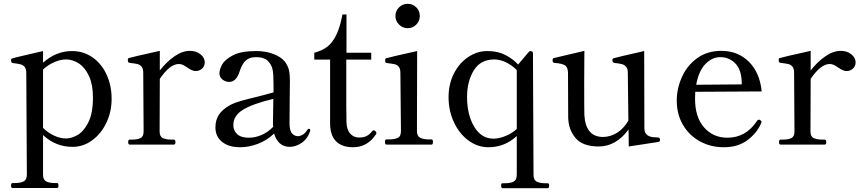

<svg xmlns="http://www.w3.org/2000/svg" viewBox="-20 -759 4518 1008"><path d="M566 -240Q566 -172 538.5 -114.5Q511 -57 464 -22.5Q417 12 361 12Q272 12 206 -50V158Q206 185 222.5 193.5Q239 202 268 202H279Q287 202 287 215Q287 228 279 228H46Q38 228 38 215Q38 202 46 202H58Q87 202 104 193.5Q121 185 121 158L118 -376Q118 -397 109.5 -407.5Q101 -418 87 -421.5Q73 -425 47 -428Q38 -429 38 -444Q38 -451 44 -452Q57 -457 206 -491V-430Q275 -491 358 -491Q418 -491 465.5 -458Q513 -425 539.5 -367.5Q566 -310 566 -240ZM468 -247Q468 -314 447.5 -359Q427 -404 394.5 -425.5Q362 -447 326 -447Q298 -447 264.5 -432.5Q231 -418 206 -394V-88Q230 -63 263 -47.5Q296 -32 327 -32Q354 -32 386 -49.5Q418 -67 443 -115Q468 -163 468 -247Z M1055 -431Q1055 -412 1041 -399Q1027 -386 1007 -386Q990 -386 964 -404Q951 -413 941 -418Q931 -423 919 -423Q872 -423 819 -345L818 -69Q818 -42 835 -34Q852 -26 881 -26H893Q901 -26 901 -13Q901 0 893 0H660Q653 0 653 -13Q653 -26 660 -26H672Q701 -26 717.5 -34Q734 -42 734 -69L732 -378Q732 -399 723 -409.5Q714 -420 700.5 -423Q687 -426 660 -429Q651 -430 651 -445Q651 -452 656 -454Q670 -459 819 -492V-389Q854 -434 895.5 -463Q937 -492 977 -492Q1010 -492 1032.5 -474Q1055 -456 1055 -431Z M1609 -76 1608 -70Q1594 -29 1563 -8.5Q1532 12 1502 12Q1469 12 1448.5 -7Q1428 -26 1419 -58Q1383 -23 1335.5 -4.5Q1288 14 1241 14Q1181 14 1146 -14Q1111 -42 1111 -90Q1111 -128 1128.5 -155.5Q1146 -183 1184 -205Q1207 -218 1241 -228Q1275 -238 1326 -250Q1344 -255 1366.5 -260.5Q1389 -266 1416 -274V-317Q1416 -368 1411.5 -391.5Q1407 -415 1392 -433Q1372 -459 1323 -459Q1290 -459 1270.5 -441.5Q1251 -424 1238 -384Q1221 -329 1183 -329Q1164 -329 1148 -341.5Q1132 -354 1132 -375Q1132 -394 1146.5 -420.5Q1161 -447 1203.5 -469Q1246 -491 1325 -491Q1375 -491 1415.5 -475.5Q1456 -460 1475 -436Q1491 -415 1496.5 -392.5Q1502 -370 1502 -337Q1502 -282 1501 -245L1500 -113Q1500 -71 1514 -57.5Q1528 -44 1543 -44Q1556 -44 1569.5 -52Q1583 -60 1594 -78Q1597 -83 1601 -83Q1609 -83 1609 -76ZM1414 -93Q1413 -99 1413 -111L1415 -240Q1307 -214 1256 -183Q1205 -152 1205 -102Q1205 -74 1225 -55Q1245 -36 1287 -36Q1320 -36 1353.5 -50.5Q1387 -65 1414 -93Z M1713 -112V-446H1630V-482Q1671 -493 1698 -513.5Q1725 -534 1745 -574.5Q1765 -615 1778 -683H1799V-482H1929V-446H1798V-205L1799 -118Q1800 -78 1818.5 -57.5Q1837 -37 1865 -37Q1888 -37 1903 -44Q1918 -51 1933 -69Q1938 -75 1942 -75Q1947 -75 1951.5 -70Q1956 -65 1956 -60Q1956 -56 1954 -54Q1909 14 1834 14Q1775 14 1744 -17.5Q1713 -49 1713 -112Z M2056 -675Q2056 -702 2075 -720.5Q2094 -739 2120 -739Q2147 -739 2165.5 -720.5Q2184 -702 2184 -675Q2184 -649 2165.5 -630Q2147 -611 2120 -611Q2094 -611 2075 -630Q2056 -649 2056 -675ZM2009 0Q2001 0 2001 -14Q2001 -27 2009 -27H2021Q2051 -27 2068 -35Q2085 -43 2085 -71L2082 -377Q2082 -398 2073.5 -408.5Q2065 -419 2051.5 -422Q2038 -425 2011 -428Q2005 -429 2003.5 -432Q2002 -435 2002 -441Q2002 -446 2003 -449Q2004 -452 2007 -453Q2021 -458 2170 -491L2169 -71Q2169 -44 2186.5 -35.5Q2204 -27 2233 -27H2246Q2253 -27 2253 -14Q2253 0 2246 0Z M2855 203Q2863 203 2863 215Q2863 229 2855 229H2618Q2611 229 2611 215Q2611 209 2612.5 206Q2614 203 2618 203H2631Q2660 203 2676.5 194.5Q2693 186 2693 159V-45Q2630 14 2544 14Q2488 14 2440 -21Q2392 -56 2363.5 -116.5Q2335 -177 2335 -249Q2335 -318 2363 -373Q2391 -428 2438 -459.5Q2485 -491 2539 -491Q2593 -491 2633 -470.5Q2673 -450 2700 -420Q2712 -435 2743 -471Q2757 -487 2757 -487Q2760 -491 2764 -491Q2769 -491 2773.5 -488.5Q2778 -486 2778 -481L2781 159Q2781 186 2797.5 194.5Q2814 203 2843 203ZM2693 -82V-391Q2669 -416 2637 -431.5Q2605 -447 2574 -447Q2501 -446 2466.5 -388Q2432 -330 2432 -250Q2432 -157 2469.5 -94Q2507 -31 2571 -31Q2599 -31 2633 -44.5Q2667 -58 2693 -82Z M3445 -25Q3445 -16 3438 -14L3281 10L3280 -79Q3214 10 3123 10Q3039 10 3001.5 -34.5Q2964 -79 2963 -143Q2962 -217 2962 -378Q2961 -408 2944.5 -417Q2928 -426 2890 -429Q2881 -430 2881 -442Q2881 -452 2887 -454L3048 -492L3047 -322Q3047 -176 3048 -154Q3055 -40 3146 -40Q3184 -40 3219 -61.5Q3254 -83 3279 -126L3276 -377Q3276 -398 3267 -408.5Q3258 -419 3244 -422.5Q3230 -426 3204 -429Q3195 -430 3195 -445Q3195 -451 3201 -453Q3215 -458 3362 -491L3363 -85Q3363 -46 3406 -39Q3412 -38 3426 -38Q3438 -38 3441.5 -35Q3445 -32 3445 -25Z M3978 -119Q3978 -116 3975 -110Q3954 -61 3904.5 -23.5Q3855 14 3780 14Q3711 14 3654.5 -17Q3598 -48 3565.5 -103.5Q3533 -159 3533 -231Q3533 -294 3560 -354.5Q3587 -415 3640 -453.5Q3693 -492 3767 -492Q3854 -492 3911.5 -435Q3969 -378 3979 -279L3630 -277Q3629 -265 3629 -240Q3629 -144 3676.5 -90Q3724 -36 3799 -36Q3896 -36 3955 -125Q3959 -131 3964 -131Q3967 -131 3973 -127Q3978 -124 3978 -119ZM3635 -314 3874 -316V-329Q3872 -394 3840 -426.5Q3808 -459 3761 -459Q3718 -459 3683 -422.5Q3648 -386 3635 -314Z M4472 -431Q4472 -412 4458 -399Q4444 -386 4424 -386Q4407 -386 4381 -404Q4368 -413 4358 -418Q4348 -423 4336 -423Q4289 -423 4236 -345L4235 -69Q4235 -42 4252 -34Q4269 -26 4298 -26H4310Q4318 -26 4318 -13Q4318 0 4310 0H4077Q4070 0 4070 -13Q4070 -26 4077 -26H4089Q4118 -26 4134.5 -34Q4151 -42 4151 -69L4149 -378Q4149 -399 4140 -409.5Q4131 -420 4117.5 -423Q4104 -426 4077 -429Q4068 -430 4068 -445Q4068 -452 4073 -454Q4087 -459 4236 -492V-389Q4271 -434 4312.5 -463Q4354 -492 4394 -492Q4427 -492 4449.5 -474Q4472 -456 4472 -431Z"/></svg>

Font: Shippori Mincho Medium
Style: Regular
Weight: 500
Designer: FONTDASU
Foundry: FONTDASU / Google Inc. / but / Adobe
Version: Version 3.110; ttfautohint (v1.8.3)